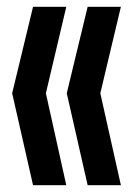

<svg xmlns="http://www.w3.org/2000/svg" viewBox="-20 -628 395 570"><path d="M16.1 -351.1 78.1 -607.9H176.8L116.2 -351.1L176.8 -78.1H78.1ZM178.2 -351.1 240.2 -607.9H338.9L277.8 -351.1L338.9 -78.1H240.2Z"/></svg>

Font: Bebas Neue Bold
Style: Regular
Weight: 700
Designer: Ryoichi Tsunekawa
Foundry: Ryoichi Tsunekawa
Version: Version 1.300